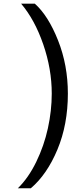

<svg xmlns="http://www.w3.org/2000/svg" viewBox="-20 -810 443 1047"><path d="M169.9 -790Q243.2 -724.6 296.6 -589.6Q350.1 -454.6 350.1 -299.8Q350.1 -130.9 293.2 5.4Q236.3 141.6 147.9 216.8H77.1Q134.8 160.6 177.5 73Q220.2 -14.6 241.2 -110.6Q262.2 -206.5 262.2 -299.8Q262.2 -433.6 215.8 -568.1Q169.4 -702.6 95.2 -790Z"/></svg>

Font: Oakes Grotesk Medium
Style: Regular
Weight: 500
Designer: Samuel Oakes
Foundry: Samuel Oakes
Version: Version 1.000;PS 001.000;hotconv 1.0.88;makeotf.lib2.5.64775